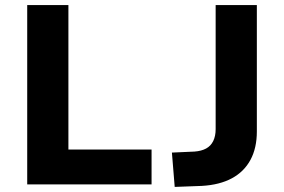

<svg xmlns="http://www.w3.org/2000/svg" viewBox="-20 -725 1116 755"><path d="M87 0V-705H249V-137H576V0ZM667 10 656 -125 745 -129Q772 -131 790.5 -141Q809 -151 818.5 -170.5Q828 -190 828 -217V-705H990V-208Q990 -143 965 -96.5Q940 -50 892 -24Q844 2 774 6Z"/></svg>

Font: Nunito Sans 8pt ExtraBold
Style: Regular
Weight: 800
Version: Version 3.101;gftools[0.9.27]